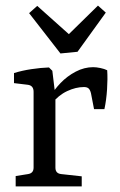

<svg xmlns="http://www.w3.org/2000/svg" viewBox="-20 -666 430 686"><path d="M160 -321Q173 -345 196.5 -369.5Q220 -394 250.5 -410Q281 -426 313 -426Q324 -426 338.5 -423Q353 -420 363 -415Q365 -385 362.5 -346.5Q360 -308 353 -276H316L305 -333Q302 -345 296.5 -350Q291 -355 280 -355Q251 -355 220 -340.5Q189 -326 164 -295ZM178 -322V-67Q178 -46 199 -44L272 -36V0H36V-37L80 -44Q100 -47 100 -67V-338Q100 -360 80 -363L30 -369V-405Q59 -414 92.5 -419Q126 -424 155 -425L167 -413ZM358 -621 257 -481 196 -475 84 -619 113 -645 226 -544 330 -646Z"/></svg>

Font: Rasa
Style: Regular
Weight: 400
Designer: Anna Giedrys (Yrsa+Rasa design), David Brezina (Yrsa art-direction, Rasa art-direction, design)
Foundry: Rosetta Type Foundry
Version: Version 2.004